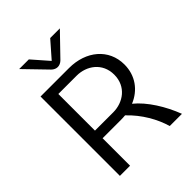

<svg xmlns="http://www.w3.org/2000/svg" viewBox="-235 -981 1112 1112"><g transform="rotate(-45 321.0 -425.0)"><path d="M283.3 -750 195.8 -850H116.7L241.7 -720.8C241.7 -720.8 258.3 -700 283.3 -700C308.3 -700 325 -720.8 325 -720.8L450 -850H370.8ZM175 -587.5H325C405 -587.5 483.3 -535 483.3 -437.5C483.3 -340 405 -287.5 325 -287.5H175ZM175 -225H325C337.5 -225 349.2 -225.8 360.8 -226.7C430.8 -160.8 478.3 -75.8 500 0H600C564.2 -94.2 505 -190.8 436.7 -245.8C515.8 -278.3 566.7 -347.5 566.7 -437.5C566.7 -565 464.2 -650 325 -650H91.7V-225V0H175Z"/></g></svg>

Font: BoonHome
Style: Book
Weight: 400
Designer: Sungsit Sawaiwan
Foundry: Sungsit Sawaiwan
Version: Version 0.2